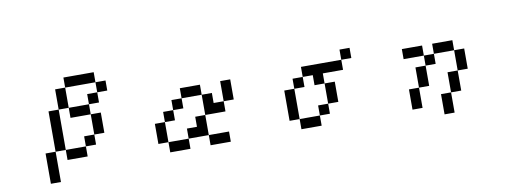

<svg xmlns="http://www.w3.org/2000/svg" viewBox="-65 -1056 4130 1561"><g transform="rotate(-10 2000.0 -275.5)"><path d="M750 -526.4V-609.4H833V-526.4ZM750 -526.4V-442.4H667V-526.4ZM667 -192.4V-359.4H750V-192.4ZM667 -192.4V-109.4H583V-192.4ZM750 -609.4H500V-692.4H750ZM667 -359.4H500V-442.4H667ZM500 -442.4H417V-609.4H500ZM583 -109.4V-26.4H417V-109.4ZM417 -109.4H333V-442.4H417ZM333 -109.4V140.6H250V-109.4Z M1167 -26.4V-192.4H1250V-276.4H1333V-359.4H1417V-442.4H1583V-359.4H1667V-276.4H1750V-442.4H1833V-276.4H1750V-192.4H1583V-359.4H1417V-276.4H1333V-192.4H1250V-26.4H1417V-109.4H1500V-192.4H1583V-26.4H1417V57.6H1250V-26.4ZM1583 -26.4H1750V57.6H1583Z M2250 -26.4V-276.4H2333V-359.4H2417V-442.4H2750V-359.4H2583V-276.4H2667V-109.4H2583V-276.4H2500V-359.4H2417V-276.4H2333V-26.4H2500V-109.4H2583V-26.4H2500V57.6H2333V-26.4ZM2750 -442.4V-526.4H2833V-442.4Z M3250 -359.4V-442.4H3417V-359.4ZM3250 57.6V-109.4H3333V-276.4H3417V-109.4H3333V57.6ZM3583 -26.4V-192.4H3667V-26.4ZM3583 -26.4V140.6H3500V-26.4ZM3417 -276.4V-359.4H3500V-276.4ZM3667 -192.4V-359.4H3500V-442.4H3667V-359.4H3750V-192.4Z"/></g></svg>

Font: KH Dot kagurazaka 12
Style: Regular
Weight: 400
Designer: Original version for X68000 by Keitarou Hiraki (http://hp.vector.co.jp/authors/VA000874/) / TrueType conversion by Homem
Version: Version 1.00.20150527